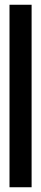

<svg xmlns="http://www.w3.org/2000/svg" viewBox="-20 -792 173 808"><path d="M113 -4H20V-772H113Z"/></svg>

Font: lipipragatuchhi
Style: Regular
Weight: 400
Designer: Abhinash Majhi
Version: Version 1.000